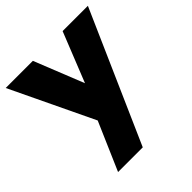

<svg xmlns="http://www.w3.org/2000/svg" viewBox="-197 -590 940 940"><g transform="rotate(-45 272.5 -120.0)"><path d="M557 -460 257 220H86L194 -29L-12 -460H176L279 -202L382 -460Z"/></g></svg>

Font: Jost* Heavy
Style: Regular
Weight: 800
Version: Version 3.7